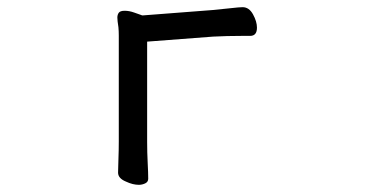

<svg xmlns="http://www.w3.org/2000/svg" viewBox="-20 -505 1040 535"><path d="M311 -111V-406Q311 -418 310 -429Q307 -448 307 -456Q307 -464 311 -469.5Q315 -475 327.5 -475Q340 -475 354 -470Q368 -465 371 -464Q374 -463 375 -462.5Q376 -462 377 -462L572 -477Q595 -479 621 -482Q647 -485 656 -485Q674 -485 685 -465Q696 -445 696 -428Q696 -405 677 -405H654Q612 -405 574 -403L390 -389V-110Q390 -80 391.5 -51.5Q393 -23 393 -7Q393 2 384.5 6Q376 10 367 10Q350 10 331 1Q309 -8 309 -24Q309 -36 310 -61Q311 -86 311 -111Z"/></svg>

Font: Moon Stars Kai
Style: Bold
Weight: 700
Designer: GuiWonder
Version: Version 1.101